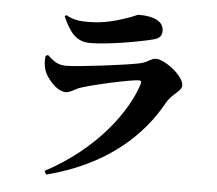

<svg xmlns="http://www.w3.org/2000/svg" viewBox="-57 -857 1114 985"><g transform="rotate(5 500.0 -364.0)"><path d="M165 -471C174 -437 228 -365 279 -365C302 -365 323 -384 352 -394C413 -415 608 -458 648 -458C658 -458 663 -454 659 -441C614 -296 465 -90 206 47L216 65C530 -15 705 -190 795 -354C822 -403 872 -421 872 -451C872 -499 773 -576 726 -576C701 -576 684 -553 643 -545C563 -529 330 -500 269 -500C226 -500 205 -517 172 -547L160 -541C157 -515 158 -497 165 -471ZM747 -721C747 -769 699 -793 619 -793C608 -793 593 -781 547 -767C509 -755 446 -734 365 -734C331 -734 291 -734 248 -759L240 -752C277 -669 312 -627 382 -627C466 -627 622 -653 705 -674C737 -682 747 -698 747 -721Z"/></g></svg>

Font: Noto Serif CJK JP Black
Style: Regular
Weight: 900
Designer: Ryoko NISHIZUKA 西塚涼子 (kana & ideographs); Frank Grießhammer (Latin, Greek & Cyrillic); Wenlong ZHANG 张文龙 (bopomofo); San
Foundry: Adobe Systems Incorporated
Version: Version 1.001;PS 1.001;hotconv 16.6.54;makeotf.lib2.5.65590